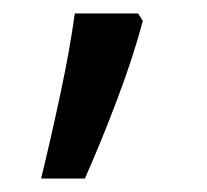

<svg xmlns="http://www.w3.org/2000/svg" viewBox="-20 -136 308 285"><path d="M185 -116H91Q84 -64 69.5 4Q55 72 41 129H106Q130 75 154 11.5Q178 -52 192 -105Z"/></svg>

Font: Noto Sans Arabic UI
Style: Regular
Weight: 400
Designer: Nadine Chahine - Monotype Design Team
Foundry: Monotype Imaging Inc.
Version: Version 1.900